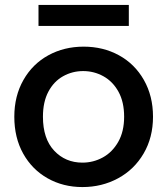

<svg xmlns="http://www.w3.org/2000/svg" viewBox="-20 -749 678 778"><path d="M314 9Q236 9 173 -26.5Q110 -62 74 -126.5Q38 -191 38 -276Q38 -360 75 -425Q112 -490 176 -525Q240 -560 319 -560Q398 -560 462 -525Q526 -490 563 -425Q600 -360 600 -276Q600 -192 562 -127Q524 -62 458.5 -26.5Q393 9 314 9ZM314 -90Q358 -90 396.5 -111Q435 -132 459 -174Q483 -216 483 -276Q483 -336 460 -377.5Q437 -419 399 -440Q361 -461 317 -461Q273 -461 235.5 -440Q198 -419 176 -377.5Q154 -336 154 -276Q154 -187 199.5 -138.5Q245 -90 314 -90ZM502 -729V-644H136V-729Z"/></svg>

Font: A Bank Premium Med
Style: Regular
Weight: 500
Designer: Ninad Kale (Devanagari), Jonny Pinhorn (Latin), Htun Naung (Myanmar)
Foundry: Indian Type Foundry
Version: 4.004